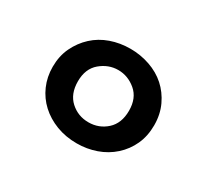

<svg xmlns="http://www.w3.org/2000/svg" viewBox="-69 -720 497 462"><g transform="rotate(30 180.0 -489.0)"><path d="M321 -489Q321 -459 310 -435Q299 -411 279.5 -393.5Q260 -376 234.5 -367Q209 -358 181 -358Q150 -358 124 -368Q98 -378 79 -395.5Q60 -413 49.5 -437Q39 -461 39 -489Q39 -519 50.5 -543Q62 -567 81 -584.5Q100 -602 125.5 -611Q151 -620 180 -620Q208 -620 234 -611Q260 -602 279 -585Q298 -568 309.5 -543.5Q321 -519 321 -489ZM180 -561Q153 -561 131 -542.5Q109 -524 109 -489Q109 -454 130 -435Q151 -416 180 -416Q209 -416 230 -435Q251 -454 251 -489Q251 -524 229 -542.5Q207 -561 180 -561Z"/></g></svg>

Font: Baloo Bhai 2
Style: Regular
Weight: 400
Designer: Supriya Tembe, Noopur Datye and Ek Type
Foundry: Ek Type
Version: Version 1.640;PS 1.000;hotconv 16.6.51;makeotf.lib2.5.65220;